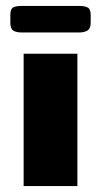

<svg xmlns="http://www.w3.org/2000/svg" viewBox="-20 -630 342 650"><path d="M60 0V-448H242V0ZM55 -520Q35 -520 25 -526.5Q15 -533 15 -553V-579Q15 -599 24 -604.5Q33 -610 55 -610H247Q267 -610 277 -604.5Q287 -599 287 -579V-553Q287 -533 276 -526.5Q265 -520 247 -520Z"/></svg>

Font: Goldman
Style: Bold
Weight: 700
Designer: Jaikishan Patel
Version: Version 1.000; ttfautohint (v1.8.3)